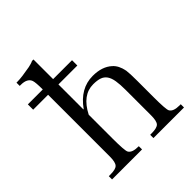

<svg xmlns="http://www.w3.org/2000/svg" viewBox="-186 -796 919 919"><g transform="rotate(-45 274.0 -336.0)"><path d="M186 -503V-334H188Q246 -416 331 -416Q394 -416 430 -383Q454 -362 462 -320Q465 -300 465 -248V-137Q465 -55 472 -42Q483 -22 525 -22H533V0H326V-22H336Q372 -22 383.5 -34Q395 -46 395 -85V-257Q395 -294 391 -319Q387 -344 376.5 -359Q366 -374 348.5 -380Q331 -386 304 -386Q231 -386 186 -298V-137Q186 -55 193 -42Q204 -22 246 -22H249V0H46V-22H57Q93 -22 104 -34Q116 -46 116 -85V-503H15V-539H116Q116 -586 111 -601Q101 -629 57 -629H50V-651H55Q72 -651 94 -654Q116 -657 144 -662L160 -666Q168 -668 176 -672H186V-539H314V-503Z"/></g></svg>

Font: New Athena Unicode
Style: Regular
Weight: 400
Designer: J. Rusten 1997; rev. by R. Hancock 2001, 2002, rev. by D. Mastronarde 2002-2021
Foundry: GreekKeys New Athena Unicode
Version: Version 5.008